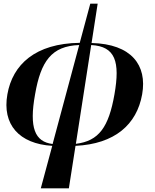

<svg xmlns="http://www.w3.org/2000/svg" viewBox="-20 -780 840 1040"><path d="M201 240H353L389 10C601 0 721 -105 750 -269C778 -427 692 -542 476 -547L509 -760H469L412 -548C171 -545 48 -430 20 -269C-9 -106 83 -1 263 10ZM170 -269C201 -448 259 -531 409 -536L265 0C169 -12 137 -87 170 -269ZM600 -269C569 -92 516 -16 391 -1L474 -536C605 -529 631 -446 600 -269Z"/></svg>

Font: Noto Serif Display
Style: Bold Italic
Weight: 700
Italic angle: -12°
Designer: Monotype Design Team
Foundry: Monotype Imaging Inc.
Version: Version 2.009